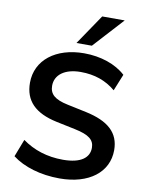

<svg xmlns="http://www.w3.org/2000/svg" viewBox="-99 -991 817 1070"><g transform="rotate(10 309.5 -456.0)"><path d="M313.7 9.8C480.4 9.8 586.3 -73.5 586.3 -198C586.3 -296.1 523.5 -352.9 394.1 -380.4L287.3 -402.9C211.8 -418.6 183.3 -445.1 183.3 -492.2C183.3 -553.9 237.3 -595.1 327.5 -595.1C405.9 -595.1 470.6 -572.5 525.5 -526.5L563.7 -620.6C508.8 -671.6 422.5 -701 328.4 -701C168.6 -701 58.8 -615.7 58.8 -487.3C58.8 -385.3 118.6 -324.5 243.1 -298L351 -275.5C431.4 -258.8 461.8 -234.3 461.8 -189.2C461.8 -134.3 416.7 -96.1 313.7 -96.1C223.5 -96.1 147.1 -121.6 83.3 -167.6L45.1 -68.6C108.8 -19.6 204.9 9.8 313.7 9.8ZM275.5 -750H362.7L518.6 -920.6H391.2Z"/></g></svg>

Font: LL Pando Sans
Style: Bold
Weight: 700
Designer: Joshua Smith
Foundry: Joshua Smith
Version: Version 1.000;Glyphs 3.2.1 (3258)